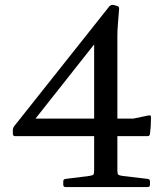

<svg xmlns="http://www.w3.org/2000/svg" viewBox="-20 -757 678 777"><path d="M245 0Q236 0 236 -10V-23Q236 -32 246 -33L341 -45Q355 -47 358 -50.5Q361 -54 361 -68V-611L405 -633L96 -242L73 -277H519L577 -289Q587 -291 589 -289.5Q591 -288 591 -278Q591 -262 590 -247Q589 -232 587 -215Q586 -206 576 -206H41Q32 -206 32 -216V-230Q32 -235 33.5 -239Q35 -243 38 -247L423 -732Q429 -738 439 -737L454 -733Q463 -730 462 -721L457 -657Q456 -645 455.5 -634.5Q455 -624 455 -611V-67Q455 -54 458.5 -50.5Q462 -47 476 -45L578 -33Q587 -32 587 -22V-9Q587 0 577 0Z"/></svg>

Font: Hahmlet
Style: Regular
Weight: 400
Designer: Minjoo Ham & Mark Frömberg
Foundry: hypertype
Version: Version 1.001; ttfautohint (v1.8.3)